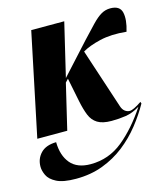

<svg xmlns="http://www.w3.org/2000/svg" viewBox="-115 -630 847 966"><g transform="rotate(-15 308.0 -147.0)"><path d="M25 0 137 -536H309L243 -258L388 -417Q427 -459 453 -486Q479 -513 501 -526Q523 -539 549 -539Q599 -539 607.5 -501Q616 -463 598 -404Q519 -412 460 -398Q401 -384 366 -363L469 -50Q475 -32 486.5 -23.5Q498 -15 511 -15Q530 -15 574 -45L577 -36Q548 16 508 66.5Q468 117 417 157Q366 197 302.5 221Q239 245 162 245Q95 245 61 227.5Q27 210 15.5 185.5Q4 161 4 140Q4 99 31 70.5Q58 42 112 41Q113 111 147.5 152Q182 193 252 193Q347 193 420.5 133Q494 73 558 -24Q520 -1 484.5 4.5Q449 10 410 10Q363 10 337 -6Q311 -22 298.5 -53Q286 -84 277 -128L252 -252L237 -236L181 0Z"/></g></svg>

Font: Noto Serif Display ExtraCondensed Black
Style: Italic
Weight: 900
Width: 2
Italic angle: -12°
Designer: Monotype Design Team
Foundry: Monotype Imaging Inc.
Version: Version 2.009